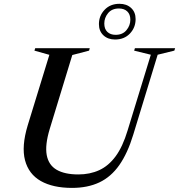

<svg xmlns="http://www.w3.org/2000/svg" viewBox="-20 -952 918 984"><path d="M234.5 -290Q210 -208.5 219.5 -157.2Q229 -106 270.2 -82Q311.5 -58 381.5 -58Q441 -58 488.8 -80Q536.5 -102 572.8 -151.2Q609 -200.5 634 -283.5L753 -671.5L667.5 -692.5L671.5 -705H877.5L873.5 -692.5L788 -671.5L663 -262Q634 -166.5 591.5 -106Q549 -45.5 489.2 -17.2Q429.5 11 349 11Q251.5 11 189.2 -24.2Q127 -59.5 108.2 -130.8Q89.5 -202 122 -309.5L233 -671L156.5 -692.5L160.5 -705H440L436.5 -692.5L350.5 -670ZM592.5 -932.5Q629 -932.5 652 -911.2Q675 -890 675 -854Q675 -811 646 -780.2Q617 -749.5 569.5 -749.5Q533 -749.5 510 -771Q487 -792.5 487 -828.5Q487 -871 516 -901.8Q545 -932.5 592.5 -932.5ZM572.5 -773.5Q608.5 -773.5 628.2 -797.5Q648 -821.5 648 -851Q648 -878.5 632.2 -893.5Q616.5 -908.5 589.5 -908.5Q553.5 -908.5 534 -884.8Q514.5 -861 514.5 -831.5Q514.5 -803.5 530.2 -788.5Q546 -773.5 572.5 -773.5Z"/></svg>

Font: Newsreader 60pt Medium
Style: Italic
Weight: 500
Italic angle: -17°
Designer: Hugues Gentile
Foundry: Production Type
Version: Version 1.003